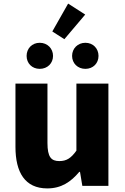

<svg xmlns="http://www.w3.org/2000/svg" viewBox="-20 -1034 694 1068"><path d="M243 14C321 14 374 -22 421 -78H425L438 0H583V-569H405V-196C375 -154 350 -138 310 -138C265 -138 244 -160 244 -239V-569H66V-217C66 -75 119 14 243 14ZM338 -816 454 -953 359 -1014 271 -859ZM201 -651C244 -651 275 -682 275 -723C275 -764 244 -796 201 -796C158 -796 128 -764 128 -723C128 -682 158 -651 201 -651ZM455 -651C498 -651 528 -682 528 -723C528 -764 498 -796 455 -796C412 -796 381 -764 381 -723C381 -682 412 -651 455 -651Z"/></svg>

Font: Noto Sans T Chinese Black
Style: Bold
Weight: 900
Designer: Ryoko NISHIZUKA (kana & ideographs); Paul D. Hunt (Latin, Greek & Cyrillic); Wenlong ZHANG (bopomofo); Sandoll Communica
Foundry: Adobe Systems Incorporated
Version: Version 1.000;PS 1;hotconv 1.0.78;makeotf.lib2.5.61930